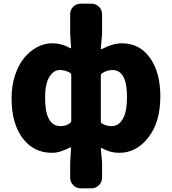

<svg xmlns="http://www.w3.org/2000/svg" viewBox="-20 -817 936 1046"><path d="M419.9 209Q395.5 209 378.9 191.9Q362.3 174.8 362.3 151.4V68.4L367.2 -9.8Q367.2 -11.7 365.2 -13.2Q363.3 -14.6 361.3 -13.7Q306.6 15.6 262.7 15.6Q163.1 15.6 103 -64.5Q43 -144.5 43 -282.2Q43 -349.6 62 -407.2Q81.1 -464.8 111.8 -502Q142.6 -539.1 182.1 -560.1Q221.7 -581.1 262.7 -581.1Q317.4 -581.1 361.3 -554.7Q363.3 -553.7 365.2 -554.7Q367.2 -555.7 367.2 -558.6L362.3 -632.8V-739.3Q362.3 -763.7 378.9 -780.3Q395.5 -796.9 419.9 -796.9H478.5Q502 -796.9 519 -780.3Q536.1 -763.7 536.1 -739.3V-632.8L529.3 -553.7Q529.3 -550.8 531.2 -549.8Q533.2 -548.8 535.2 -549.8Q594.7 -581.1 644.5 -581.1Q740.2 -581.1 796.9 -502Q853.5 -422.9 853.5 -292Q853.5 -151.4 788.1 -67.9Q722.7 15.6 629.9 15.6Q579.1 15.6 535.2 -9.8Q533.2 -11.7 531.2 -10.3Q529.3 -8.8 529.3 -6.8L536.1 68.4V151.4Q536.1 174.8 519 191.9Q502 209 478.5 209ZM309.6 -129.9Q342.8 -129.9 362.3 -147.5Q368.2 -151.4 368.2 -159.2V-408.2Q368.2 -416 362.3 -419.9Q336.9 -435.5 305.7 -435.5Q271.5 -435.5 248.5 -397.5Q225.6 -359.4 225.6 -285.2Q225.6 -129.9 309.6 -129.9ZM587.9 -129.9Q626 -129.9 648.9 -168.9Q671.9 -208 671.9 -289.1Q671.9 -435.5 592.8 -435.5Q561.5 -435.5 535.2 -417Q529.3 -413.1 529.3 -405.3V-156.2Q529.3 -148.4 535.2 -144.5Q557.6 -129.9 587.9 -129.9Z"/></svg>

Font: Gen Jyuu Gothic Heavy
Style: Bold
Weight: 900
Designer: [Source Han Sans]
Ryoko NISHIZUKA  (kana & ideographs); Paul D. Hunt (Latin, Greek & Cyrillic); Wenlong ZHANG  (bopomofo
Version: Version 1.002.20150607